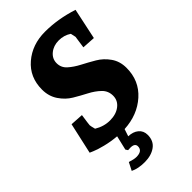

<svg xmlns="http://www.w3.org/2000/svg" viewBox="-284 -805 1126 1126"><g transform="rotate(-45 278.5 -242.5)"><path d="M141 -221Q131 -153 131 -146.5Q131 -140 139 -110Q185 -82 235.5 -82Q286 -82 318.5 -107Q351 -132 351 -172Q351 -212 323 -239Q295 -266 255.5 -286.5Q216 -307 176.5 -330.5Q137 -354 109 -395.5Q81 -437 81 -492Q81 -595 154 -657.5Q227 -720 333.5 -720Q440 -720 551 -684L510 -491L428 -496Q439 -568 439 -572Q439 -576 432 -604Q398 -627 354.5 -627Q311 -627 281 -602.5Q251 -578 251 -541Q251 -504 279 -479Q307 -454 346.5 -433.5Q386 -413 426 -389.5Q466 -366 494 -326Q522 -286 522 -232Q522 -126 447 -59Q372 8 260 14L245 59Q284 60 308 80Q332 100 332 134Q332 184 296.5 209.5Q261 235 206.5 235Q152 235 116 217L141 168Q174 179 193 179Q244 179 244 141Q244 115 207 115L187 116L178 102L199 13Q151 9 105.5 -2.5Q60 -14 38 -24L17 -33L60 -226Z"/></g></svg>

Font: Andada SC
Style: Bold Italic
Weight: 700
Italic angle: -8.29999°
Designer: Carolina Giovagnoli
Foundry: Carolina Giovagnoli
Version: Version 1.003